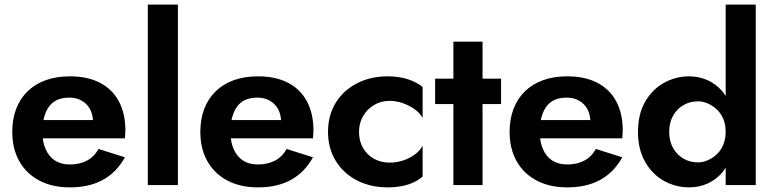

<svg xmlns="http://www.w3.org/2000/svg" viewBox="-20 -800 3347 830"><path d="M282 10Q206 10 150 -19.5Q94 -49 63.5 -103Q33 -157 33 -230Q33 -285 50 -329.5Q67 -374 99.5 -405.5Q132 -437 178 -453.5Q224 -470 282 -470Q358 -470 411.5 -442.5Q465 -415 493.5 -362.5Q522 -310 522 -236Q522 -226 521 -217Q520 -208 520 -202H165Q168 -176 177 -156Q191 -123 217.5 -106Q244 -89 282 -89Q324 -89 355.5 -105.5Q387 -122 406 -156L520 -120Q484 -55 425 -22.5Q366 10 282 10ZM382 -281Q380 -307 370 -327Q357 -351 334 -364.5Q311 -378 280 -378Q252 -378 230.5 -369.5Q209 -361 194 -342Q179 -323 172 -297Q169 -289 168 -281Z M749 -780V0H619V-780Z M1095 10Q1019 10 963 -19.5Q907 -49 876.5 -103Q846 -157 846 -230Q846 -285 863 -329.5Q880 -374 912.5 -405.5Q945 -437 991 -453.5Q1037 -470 1095 -470Q1171 -470 1224.5 -442.5Q1278 -415 1306.5 -362.5Q1335 -310 1335 -236Q1335 -226 1334 -217Q1333 -208 1333 -202H978Q981 -176 990 -156Q1004 -123 1030.5 -106Q1057 -89 1095 -89Q1137 -89 1168.5 -105.5Q1200 -122 1219 -156L1333 -120Q1297 -55 1238 -22.5Q1179 10 1095 10ZM1195 -281Q1193 -307 1183 -327Q1170 -351 1147 -364.5Q1124 -378 1093 -378Q1065 -378 1043.5 -369.5Q1022 -361 1007 -342Q992 -323 985 -297Q982 -289 981 -281Z M1532 -230Q1532 -190 1549.5 -160Q1567 -130 1597 -113.5Q1627 -97 1664 -97Q1694 -97 1722 -106Q1750 -115 1772.5 -131.5Q1795 -148 1807 -170V-37Q1783 -15 1744.5 -2.5Q1706 10 1656 10Q1582 10 1523.5 -20Q1465 -50 1431.5 -104.5Q1398 -159 1398 -230Q1398 -302 1431.5 -356Q1465 -410 1523.5 -440Q1582 -470 1656 -470Q1706 -470 1744.5 -457Q1783 -444 1807 -424V-290Q1795 -312 1771.5 -328.5Q1748 -345 1720 -354.5Q1692 -364 1664 -364Q1627 -364 1597 -346Q1567 -328 1549.5 -298Q1532 -268 1532 -230Z M2146 -460V-350H2066V0H1940V-350H1861V-460H1940V-620H2066V-460Z M2432 10Q2356 10 2300 -19.5Q2244 -49 2213.5 -103Q2183 -157 2183 -230Q2183 -285 2200 -329.5Q2217 -374 2249.5 -405.5Q2282 -437 2328 -453.5Q2374 -470 2432 -470Q2508 -470 2561.5 -442.5Q2615 -415 2643.5 -362.5Q2672 -310 2672 -236Q2672 -226 2671 -217Q2670 -208 2670 -202H2315Q2318 -176 2327 -156Q2341 -123 2367.5 -106Q2394 -89 2432 -89Q2474 -89 2505.5 -105.5Q2537 -122 2556 -156L2670 -120Q2634 -55 2575 -22.5Q2516 10 2432 10ZM2532 -281Q2530 -307 2520 -327Q2507 -351 2484 -364.5Q2461 -378 2430 -378Q2402 -378 2380.5 -369.5Q2359 -361 2344 -342Q2329 -323 2322 -297Q2319 -289 2318 -281Z M3247 -780V0H3117V-75Q3110 -64 3102 -54Q3075 -23 3038.5 -6.5Q3002 10 2959 10Q2901 10 2850.5 -18Q2800 -46 2769 -100Q2738 -154 2738 -230Q2738 -307 2769 -360.5Q2800 -414 2850.5 -442Q2901 -470 2959 -470Q3002 -470 3038.5 -453.5Q3075 -437 3102 -406Q3110 -396 3117 -385V-780ZM2873 -230Q2873 -189 2890 -159.5Q2907 -130 2935 -114Q2963 -98 2997 -98Q3018 -98 3039 -107Q3060 -116 3078 -132.5Q3096 -149 3106.5 -174Q3117 -199 3117 -231Q3117 -262 3106.5 -286.5Q3096 -311 3078 -327.5Q3060 -344 3039 -353Q3018 -362 2997 -362Q2963 -362 2935 -346Q2907 -330 2890 -300.5Q2873 -271 2873 -230Z"/></svg>

Font: Venryn Sans SemiBold
Style: Regular
Weight: 600
Designer: Owen Earl, indestructible type* (font) & Cristiano Sobral (main changes)
Version: Version 3.60;October 28, 2020;FontCreator 13.0.0.2681 64-bit